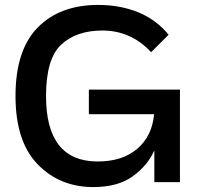

<svg xmlns="http://www.w3.org/2000/svg" viewBox="-20 -740 816 780"><path d="M607 -129Q580 -68 519.5 -24Q459 20 359 20Q223 20 133 -72.5Q43 -165 43 -350Q43 -536 133 -628Q223 -720 379 -720Q467 -720 540.5 -690.5Q614 -661 665 -599L594 -528Q512 -616 396 -616Q290 -616 228.5 -558.5Q167 -501 167 -350Q167 -84 377 -84Q477 -84 537.5 -135.5Q598 -187 606 -276H341V-376H711V0H607Z"/></svg>

Font: Moderustic Med
Style: Regular
Weight: 500
Designer: Tural Alisoy
Foundry: TAFT Foundry
Version: Version 2.110